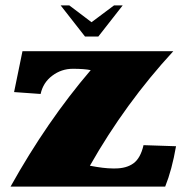

<svg xmlns="http://www.w3.org/2000/svg" viewBox="-20 -689 678 709"><path d="M396 -67H405Q447 -67 473 -86Q499 -105 510 -153Q584 -151 630 -149Q615 -62 590 0H19Q154 -242 315 -430Q291 -435 249 -435Q207 -435 173 -409.5Q139 -384 130 -342Q53 -347 32 -349L63 -500H620Q443 -308 312 -77Q364 -67 396 -67ZM294 -554 204 -669H236L318 -607L401 -669H433L343 -554Z"/></svg>

Font: Ruslan Display
Style: Regular
Weight: 400
Version: Version 1.000